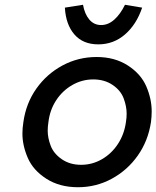

<svg xmlns="http://www.w3.org/2000/svg" viewBox="-20 -775 656 805"><path d="M307 10Q230 10 174.5 -25.5Q119 -61 96.5 -113Q74 -165 74 -215Q74 -238 78 -263Q89 -342 132.5 -403.5Q176 -465 242 -500.5Q308 -536 385 -536Q461 -536 516 -500.5Q571 -465 593.5 -412.5Q616 -360 616 -308Q616 -286 613 -263Q601 -184 557.5 -122.5Q514 -61 448.5 -25.5Q383 10 307 10ZM320 -84Q367 -84 407.5 -107.5Q448 -131 474.5 -171.5Q501 -212 508 -263Q511 -281 511 -298Q511 -329 498.5 -362.5Q486 -396 452 -419Q418 -442 371 -442Q324 -442 283 -418.5Q242 -395 215.5 -354.5Q189 -314 183 -263Q180 -244 180 -227Q180 -197 192.5 -164Q205 -131 239 -107.5Q273 -84 320 -84ZM392 -589Q328 -589 292 -630.5Q256 -672 252 -743L328 -755Q335 -716 354.5 -693Q374 -670 404 -670Q434 -670 459.5 -693Q485 -716 504 -755L576 -743Q552 -672 504 -630.5Q456 -589 392 -589Z"/></svg>

Font: Lexend
Style: Italic
Weight: 400
Italic angle: -8.13011°
Designer: Bonnie Shaver-Troup, Thomas Jockin
Foundry: Lexend
Version: Version 1.007